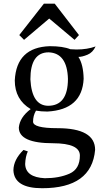

<svg xmlns="http://www.w3.org/2000/svg" viewBox="-20 -728 569 1021"><path d="M235.4 -165.5Q341.3 -165.5 341.3 -308.6Q337.4 -445.8 238.8 -449.7Q141.6 -449.7 141.6 -306.2Q148.9 -167 235.4 -165.5ZM204.1 272.9Q55.2 272.9 51.3 177.2Q52.2 120.6 105 69.3L127.9 77.1Q115.2 105 113.8 144.5Q116.2 214.8 218.3 219.7Q294.9 219.7 349.9 195.3Q404.8 170.9 404.8 99.1Q404.8 34.2 262.2 33.7Q80.1 33.7 80.1 -49.8Q85.4 -104.5 143.1 -147.9Q58.6 -198.2 58.6 -300.3Q67.4 -476.6 244.6 -482.4Q314.9 -482.4 354 -466.3Q371.1 -464.8 386.7 -464.8Q443.8 -464.8 488.3 -481Q473.6 -448.7 445.1 -437Q416.5 -425.3 397 -425.3Q423.3 -385.3 424.8 -309.1Q417 -145 232.4 -134.8Q198.7 -134.8 171.4 -139.6Q155.8 -113.3 155.8 -81.1Q155.8 -46.4 285.2 -46.4Q485.8 -46.4 485.8 68.8Q467.8 272.9 204.1 272.9ZM376.5 -516.1 241.7 -629.4 107.9 -516.1 82.5 -541.5 213.4 -708.5H271L399.9 -541.5Z"/></svg>

Font: Kelvinch
Style: Regular
Weight: 400
Designer: Paul James MIller
Foundry: High-Logic / Made with FontCreator
Version: Version 3.30 September 23, 2016